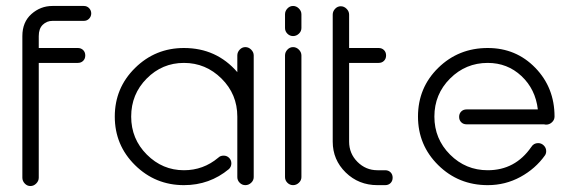

<svg xmlns="http://www.w3.org/2000/svg" viewBox="-20 -621 1924 644"><path d="M261 -601Q272 -601 279 -593.5Q286 -586 286 -576Q286 -566 279 -558.5Q272 -551 261 -551H156Q137 -551 123.5 -538Q110 -525 110 -500V-460H114H241Q252 -460 259 -453Q266 -446 266 -435Q266 -424 259 -417Q252 -410 241 -410H114H110V-25Q110 -14 101.5 -5.5Q93 3 82 3Q71 3 63 -5.5Q55 -14 55 -25V-500Q55 -547 85.5 -574Q116 -601 156 -601Z M831 -27Q831 -16 822.5 -8Q814 0 803 0Q792 0 784 -8Q776 -16 776 -27V-230Q776 -305 723 -357.5Q670 -410 597 -410Q524 -410 472 -357.5Q420 -305 420 -230Q420 -155 472.5 -102.5Q525 -50 597 -50Q662 -50 712 -92Q719 -99 730 -99Q741 -99 748.5 -91.5Q756 -84 756 -73Q756 -62 748 -54Q683 0 597 0Q501 0 433 -67Q365 -134 365 -230Q365 -326 433 -393Q501 -460 597 -460Q706 -460 776 -379V-435Q776 -446 784 -454.5Q792 -463 803 -463Q814 -463 822.5 -454.5Q831 -446 831 -435Z M936 -573Q936 -584 944 -592.5Q952 -601 963 -601Q974 -601 982.5 -592.5Q991 -584 991 -573V-527Q991 -516 982.5 -508Q974 -500 963 -500Q952 -500 944 -508Q936 -516 936 -527ZM936 -435Q936 -446 944 -454.5Q952 -463 963 -463Q974 -463 982.5 -454.5Q991 -446 991 -435V-27Q991 -16 982.5 -8Q974 0 963 0Q952 0 944 -8Q936 -16 936 -27Z M1272 -50Q1283 -50 1290 -43Q1297 -36 1297 -25Q1297 -14 1290 -7Q1283 0 1272 0H1246Q1183 0 1139.5 -42.5Q1096 -85 1096 -146V-572Q1096 -583 1104 -591.5Q1112 -600 1123 -600Q1134 -600 1142.5 -591.5Q1151 -583 1151 -572V-460H1250Q1261 -460 1268 -453Q1275 -446 1275 -435Q1275 -424 1268 -417Q1261 -410 1250 -410H1151V-146Q1151 -106 1179 -78Q1207 -50 1246 -50Z M1840 -230Q1840 -219 1831.5 -211Q1823 -203 1812 -203Q1808 -203 1805 -204H1545Q1534 -204 1527 -211Q1520 -218 1520 -229Q1520 -240 1527 -247Q1534 -254 1545 -254H1784Q1776 -322 1729 -366Q1682 -410 1616 -410Q1542 -410 1489.5 -357.5Q1437 -305 1437 -230Q1437 -155 1489.5 -102.5Q1542 -50 1616 -50Q1708 -50 1762 -128Q1770 -141 1785 -141Q1796 -141 1804 -133Q1812 -125 1812 -114Q1812 -106 1808 -100Q1776 -55 1725.5 -27.5Q1675 0 1616 0Q1518 0 1450 -67Q1382 -134 1382 -230Q1382 -327 1450 -393.5Q1518 -460 1616 -460Q1711 -460 1775.5 -393.5Q1840 -327 1840 -230Z"/></svg>

Font: RIT Ala
Style: Regular
Weight: 400
Designer: Radhakrishan VN, Aswathy J
Version: 1.0